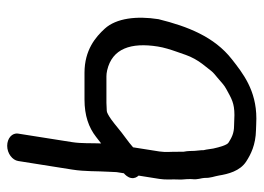

<svg xmlns="http://www.w3.org/2000/svg" viewBox="-120 -458 733 534"><g transform="rotate(90 247.0 -191.5)"><path d="M266.6 -120.5H192.8C187.8 -120.5 182.2 -121.1 176.1 -122.5C115.4 -136.5 98 -188.8 109.9 -263.5C112.5 -280.4 118.6 -299.4 124.1 -315.1L133.2 -341.1C139 -357.7 148.3 -374.4 159.2 -388.4L177.6 -411.8C182.4 -418 190.2 -424 196.1 -428.9C213.2 -443.2 215.9 -447.3 230 -454.9C254.8 -468.3 266.9 -476.5 300.5 -476.5C310.5 -476.5 320.3 -475.5 330.3 -475.5C351.3 -475.5 363.8 -468.6 377.4 -459.9C383.9 -455.8 389.8 -435.2 393.6 -417.7L396.6 -398C397.1 -394.6 398.7 -390.2 398.3 -388C398.2 -387.4 398.2 -386.3 398.2 -385.6L400.1 -365.6C400.8 -357.3 399.6 -349.4 402.6 -334.2L402.6 -319.5C402.2 -302.1 404.5 -285.2 401.8 -268L390.2 -194.6C381.2 -187.1 374.6 -181.3 362.6 -172.8C344.7 -160.1 328.3 -145 312.6 -133.8C302 -126.3 292.9 -121.5 289.2 -121.5C281.7 -121.5 274.1 -120.5 266.6 -120.5ZM478.7 -359C480.9 -373 475.5 -385 475.3 -393.5C475.9 -410.1 470.7 -421 468.7 -433.2C464.5 -459.1 456.2 -492 429.9 -509.1C410.3 -521.8 383.7 -535.7 341.8 -536.5C332.9 -536.7 320.9 -537.5 310.1 -537.5C231.2 -537.5 184 -499.7 145.2 -469.3C82.8 -420.5 54 -346.5 34 -265.9C34 -265.7 33.9 -265.3 33.8 -265C24.4 -205.1 30.9 -148 60.2 -115.9C83.4 -90.5 119.4 -59.5 183.2 -59.5H256.9C302.3 -59.5 335 -71.3 361.1 -91.6L379.4 -105.8C378.3 -79.9 380 -51.2 375.8 -25L352.1 125C349.4 142 365.4 155.5 386 155.5C407.4 155.5 425.8 141 428.3 125L452.1 -25C457.9 -61.5 456.1 -93.4 458.2 -127L459.2 -148.6L462.4 -169C466.5 -172.4 474.2 -180.2 475.6 -189.5C477.1 -198.4 473.6 -204.7 468.9 -210L478.1 -268C480.6 -284.1 479.3 -297.9 479.5 -309.4L479.9 -327.5C480 -333.3 479 -336.7 478.8 -343.6C478.5 -350.6 478.4 -356.8 478.7 -359Z"/></g></svg>

Font: CiSf OpenHand
Style: BdExtObl
Weight: 400
Foundry: Cannot Into Space Fonts
Version: Version 0.7892